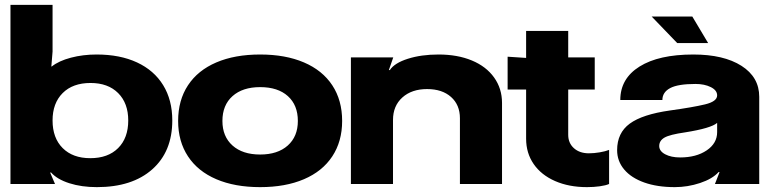

<svg xmlns="http://www.w3.org/2000/svg" viewBox="-20 -756 3163 789"><path d="M190 -47H186L206 0H23V-736H196V-544L191 -483H193Q222 -506 271.5 -519Q321 -532 377 -532Q473 -532 543 -499.5Q613 -467 650.5 -406Q688 -345 688 -261Q688 -133 605.5 -60Q523 13 378 13Q315 13 265 -3Q215 -19 190 -47ZM351 -106Q424 -106 465.5 -147.5Q507 -189 507 -261Q507 -332 465.5 -373.5Q424 -415 352 -415Q279 -415 237.5 -373.5Q196 -332 196 -261Q196 -189 237.5 -147.5Q279 -106 351 -106Z M1386 -259Q1386 -175 1345.5 -113.5Q1305 -52 1229 -19.5Q1153 13 1049 13Q945 13 869 -19.5Q793 -52 752.5 -113.5Q712 -175 712 -259Q712 -344 752.5 -405.5Q793 -467 869 -499.5Q945 -532 1049 -532Q1153 -532 1229 -499.5Q1305 -467 1345.5 -405.5Q1386 -344 1386 -259ZM1049 -121Q1121 -121 1162.5 -158Q1204 -195 1204 -259Q1204 -324 1163 -361Q1122 -398 1049 -398Q977 -398 935.5 -361Q894 -324 894 -259Q894 -195 935.5 -158Q977 -121 1049 -121Z M1422 0V-520H1596L1578 -468H1582Q1601 -497 1656 -514.5Q1711 -532 1782 -532Q1860 -532 1919 -507.5Q1978 -483 2010.5 -437.5Q2043 -392 2043 -333V0H1870V-270Q1870 -325 1833.5 -357.5Q1797 -390 1735 -390Q1672 -390 1633.5 -355.5Q1595 -321 1595 -263V0Z M2066 -388V-523L2142 -518V-629H2315V-520H2424V-388H2315V-202Q2315 -168 2338.5 -147Q2362 -126 2400 -126Q2421 -126 2444.5 -130Q2468 -134 2483 -140V0Q2470 6 2445 9.5Q2420 13 2392 13Q2318 13 2261 -12Q2204 -37 2173 -82Q2142 -127 2142 -186V-388Z M2516 -139Q2516 -210 2568 -248Q2620 -286 2733 -302Q2827 -315 2877 -327Q2927 -339 2927 -364Q2927 -385 2901 -398Q2875 -411 2838 -411Q2766 -411 2734 -394Q2702 -377 2702 -345H2529Q2529 -433 2608 -482.5Q2687 -532 2829 -532Q2954 -532 3027 -485.5Q3100 -439 3100 -358V0H2918L2937 -49H2933Q2908 -21 2857 -4Q2806 13 2753 13Q2681 13 2627.5 -6Q2574 -25 2545 -59.5Q2516 -94 2516 -139ZM2775 -109Q2841 -109 2884 -138Q2927 -167 2927 -213V-251Q2902 -229 2795 -212Q2732 -203 2710.5 -190.5Q2689 -178 2689 -156Q2689 -135 2713.5 -122Q2738 -109 2775 -109ZM2763 -579 2658 -688H2825L2890 -579Z"/></svg>

Font: Non Bureau Extended
Style: Bold
Weight: 700
Width: 7
Designer: Jona Saucedo
Foundry: Non Foundry
Version: Version 1.000; ttfautohint (v1.8.4)